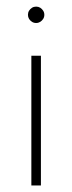

<svg xmlns="http://www.w3.org/2000/svg" viewBox="-20 -566 221 586"><path d="M75.7 0V-395.8H104.9V0ZM90.3 -495.8Q83.3 -495.8 77.8 -499.3Q72.2 -502.8 68.7 -508.3Q65.3 -513.9 65.3 -520.8Q65.3 -527.8 68.7 -533.3Q72.2 -538.9 77.8 -542.4Q83.3 -545.8 90.3 -545.8Q97.2 -545.8 102.8 -542.4Q108.3 -538.9 111.8 -533.3Q115.3 -527.8 115.3 -520.8Q115.3 -513.9 111.8 -508.3Q108.3 -502.8 102.8 -499.3Q97.2 -495.8 90.3 -495.8Z"/></svg>

Font: Afacad Flux Thin
Style: Regular
Weight: 250
Designer: Kristian Moeller
Foundry: Dicotype
Version: Version 1.100